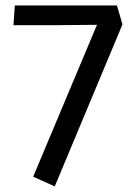

<svg xmlns="http://www.w3.org/2000/svg" viewBox="-20 -663 488 695"><path d="M100.1 -23.4 257.8 -398.9 331.1 -573.2 180.7 -571.8H28.8L33.7 -643.1H403.3L423.3 -574.7L178.2 11.7Z"/></svg>

Font: Mako
Style: Regular
Weight: 400
Designer: vernon adams
Foundry: vernon adams
Version: Version 1.000